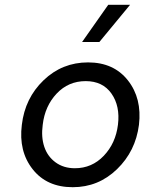

<svg xmlns="http://www.w3.org/2000/svg" viewBox="-20 -770 607 800"><path d="M322 -595 431 -750H522L394 -595ZM283 10Q175 10 116 -65Q57 -140 71 -250Q84 -361 161.5 -435.5Q239 -510 347 -510Q454 -510 513 -435Q572 -360 559 -250Q545 -140 467.5 -65Q390 10 283 10ZM292 -69Q363 -69 412.5 -121Q462 -173 471.5 -250.5Q481 -328 444.5 -380Q408 -432 337 -432Q265 -432 216 -380Q167 -328 158 -250Q151 -199 164.5 -158.5Q178 -118 211.5 -93.5Q245 -69 292 -69Z"/></svg>

Font: Orkney
Style: Italic
Weight: 400
Italic angle: -7°
Designer: Samuel Oakes and Alfredo Marco Pradil
Foundry: Alfredo Marco Pradil
Version: 1.0; ttfautohint (v1.5)